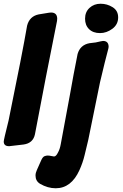

<svg xmlns="http://www.w3.org/2000/svg" viewBox="-57 -789 658 1027"><path d="M478 -612Q441 -612 419.5 -633Q398 -654 398 -689Q398 -725 422 -747Q446 -769 481 -769Q516 -769 545.5 -750.5Q575 -732 575 -696Q575 -658 544 -635Q513 -612 478 -612ZM-8 -7Q-37 -7 -37 -32Q-37 -41 -11 -145Q64 -511 88 -652Q101 -702 150 -712L205 -721L216 -722Q248 -722 249 -690L248 -677Q187 -374 130 -71Q120 -23 69 -16ZM241 218Q198 218 157 194Q133 179 133 150Q133 136 140 121L164 67Q172 50 181 46.5Q190 43 198 43Q207 43 217.5 45.5Q228 48 232 48Q243 48 253 27Q263 10 268 -18L317 -282Q336 -391 358 -500Q372 -549 422 -558L455 -562Q490 -570 494 -570Q523 -570 524 -540Q524 -533 521 -523Q507 -472 478 -349Q446 -195 415 -40Q405 1 395.5 41Q386 81 368 121Q324 218 241 218Z"/></svg>

Font: Bangerz
Style: Bold
Weight: 700
Designer: vernon adams
Foundry: Vernon Adams
Version: Version 2.10;February 7, 2025;FontCreator 13.0.0.2683 64-bit